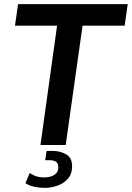

<svg xmlns="http://www.w3.org/2000/svg" viewBox="-20 -706 642 935"><path d="M177 0 258 -581H53L68 -686H602L587 -581H382L300 0ZM199 209Q173 209 147 203.5Q121 198 104 186L125 136Q134 144 152 151Q170 158 198 158Q214 158 229 153Q244 148 254 137.5Q264 127 264 109Q264 89 252.5 81.5Q241 74 220 74H200L207 29H238Q273 29 302 45.5Q331 62 331 103Q331 144 308 167.5Q285 191 254.5 200Q224 209 199 209Z"/></svg>

Font: Chivo Medium
Style: Italic
Weight: 500
Italic angle: -8.05°
Designer: Hector Gatti
Foundry: Omnibus-Type
Version: Version 2.002